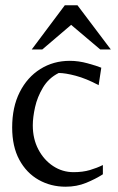

<svg xmlns="http://www.w3.org/2000/svg" viewBox="-20 -694 446 726"><path d="M228 12Q172 12 126 -14Q80 -40 53 -90Q26 -140 26 -212Q26 -289 54.5 -345.5Q83 -402 132.5 -433Q182 -464 244 -464Q277 -464 311.5 -454.5Q346 -445 363 -438L353 -372Q306 -397 266.5 -407.5Q227 -418 202 -418Q164 -399 142.5 -363Q121 -327 112.5 -288.5Q104 -250 104 -220Q104 -169 125 -129Q146 -89 181 -66Q216 -43 258 -43Q293 -43 320 -51Q347 -59 369 -70V-35Q341 -17 305.5 -2.5Q270 12 228 12ZM100 -507 225 -674H273L399 -507H359L249 -600L140 -507Z"/></svg>

Font: Belleza
Style: Regular
Weight: 400
Designer: Eduardo Rodriguez Tunni
Foundry: Eduardo Rodriguez Tunni
Version: Version 1.003; ttfautohint (v1.8.4.7-5d5b)